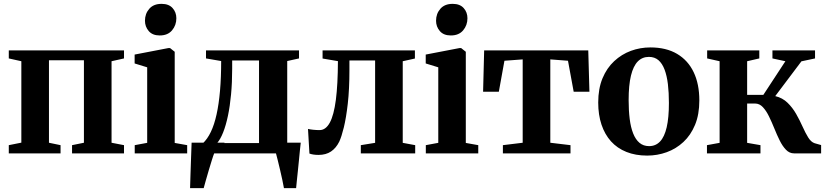

<svg xmlns="http://www.w3.org/2000/svg" viewBox="-20 -794 4278 994"><path d="M25.5 0V-42.5L90.5 -55.5V-477L25.5 -491.5V-533H622V-491.5L557.5 -477V-55L622 -42.5V0H353V-42.5L414.5 -55V-482H233.5V-55L293.5 -42.5V0Z M677.5 0V-42.5L742 -54.5V-445.5L677 -465.5V-511.5L851 -545H860.5L884.5 -526V-54L949 -42.5V0ZM806.5 -610.5Q769.5 -610.5 750 -633.2Q730.5 -656 730.5 -686.5Q730.5 -723 752.8 -748.5Q775 -774 816 -774H817Q854 -774 873.5 -752.2Q893 -730.5 893 -699.5Q893 -663.5 870.8 -637Q848.5 -610.5 807.5 -610.5Z M1011.5 0V-49.5L1029.5 -51.5Q1053.5 -73.5 1071.5 -111Q1089.5 -148.5 1101.2 -201.8Q1113 -255 1119 -324Q1125 -393 1125 -478L1046.5 -491.5V-533H1528V-491.5L1467 -478V0ZM1104 -53.5H1321V-481H1182V-438Q1182 -367 1176.2 -305.5Q1170.5 -244 1160 -194.2Q1149.5 -144.5 1135.2 -108.5Q1121 -72.5 1104 -53.5ZM964 180Q965 147.5 966.2 108.2Q967.5 69 969 27Q970.5 -15 972 -55.5H1143L1090 -3Q1084.5 10 1076.8 35Q1069 60 1060.5 88.5Q1052 117 1045 142Q1038 167 1034.5 180ZM1450 180Q1447 162 1441.5 136.8Q1436 111.5 1429.8 84.8Q1423.5 58 1417.8 35Q1412 12 1408.5 -1L1378 -55.5H1537Q1535 -38 1532.5 -14Q1530 10 1527.5 37.5Q1525 65 1522 91.8Q1519 118.5 1516.8 141.5Q1514.5 164.5 1513 180Z M1629 8Q1613.5 8 1601.8 6Q1590 4 1582 1L1574.5 -126.5Q1584.5 -124 1601.8 -122.2Q1619 -120.5 1634.5 -120.5Q1666.5 -120.5 1687.5 -159.2Q1708.5 -198 1718.8 -277.2Q1729 -356.5 1729.5 -477.5L1650 -491V-533H2128V-491L2065 -477V-54.5L2129.5 -42.5V0H1848V-42.5L1922 -54.5V-481H1789V-432.5Q1789 -331.5 1780.5 -257.2Q1772 -183 1760 -134.2Q1748 -85.5 1736.5 -61Q1720 -27.5 1693.8 -9.8Q1667.5 8 1629 8Z M2184.5 0V-42.5L2249 -54.5V-445.5L2184 -465.5V-511.5L2358 -545H2367.5L2391.5 -526V-54L2456 -42.5V0ZM2313.5 -610.5Q2276.5 -610.5 2257 -633.2Q2237.5 -656 2237.5 -686.5Q2237.5 -723 2259.8 -748.5Q2282 -774 2323 -774H2324Q2361 -774 2380.5 -752.2Q2400 -730.5 2400 -699.5Q2400 -663.5 2377.8 -637Q2355.5 -610.5 2314.5 -610.5Z M2583.5 0V-42.5L2686 -55V-486.5L2591.5 -479.5L2562.5 -319H2481L2486.5 -533H3025.5L3031.5 -319H2950L2920.5 -479.5L2829 -486.5V-55L2933.5 -42.5V0Z M3077 -263Q3077 -335 3099.2 -388.5Q3121.5 -442 3159.8 -477.5Q3198 -513 3246.2 -530.8Q3294.5 -548.5 3347 -548.5Q3429 -548.5 3485.5 -515Q3542 -481.5 3571.2 -420.2Q3600.5 -359 3600.5 -274Q3600.5 -201 3578.2 -147.5Q3556 -94 3518 -58.8Q3480 -23.5 3431.5 -6Q3383 11.5 3330.5 11.5Q3270 11.5 3222.8 -7.5Q3175.5 -26.5 3143.2 -62.2Q3111 -98 3094 -148.8Q3077 -199.5 3077 -263ZM3340.5 -37.5Q3374.5 -37.5 3397.2 -61.5Q3420 -85.5 3431.5 -135Q3443 -184.5 3443 -261Q3443 -314.5 3437.8 -358.2Q3432.5 -402 3420.5 -433.8Q3408.5 -465.5 3388.8 -482.5Q3369 -499.5 3339.5 -499.5Q3305 -499.5 3281.8 -475.8Q3258.5 -452 3246.5 -402.5Q3234.5 -353 3234.5 -275.5Q3234.5 -222 3240 -178.2Q3245.5 -134.5 3258 -103Q3270.5 -71.5 3290.8 -54.5Q3311 -37.5 3340.5 -37.5Z M3640 0V-42.5L3705.5 -54.5V-477L3641 -491.5V-533H3911V-491.5L3848 -477V-303H3932L4046 -477L3979 -491.5V-533H4199.5V-491.5L4129 -476.5L3993.5 -296.5Q4031 -287.5 4057 -262.2Q4083 -237 4101.8 -204Q4120.5 -171 4135 -138.5Q4149.5 -106 4164.2 -82.2Q4179 -58.5 4197.5 -52.5L4231 -43V0H4090.5Q4067 0 4049 -18.8Q4031 -37.5 4016.5 -66.8Q4002 -96 3988.8 -129Q3975.5 -162 3961.2 -191.2Q3947 -220.5 3929.5 -239.2Q3912 -258 3889 -258H3848V-54.5L3917 -42.5V0Z"/></svg>

Font: Merriweather 72pt
Style: Bold
Weight: 700
Version: Version 2.100